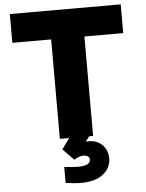

<svg xmlns="http://www.w3.org/2000/svg" viewBox="-64 -791 838 1104"><g transform="rotate(-5 355.0 -238.5)"><path d="M451 0H428L406 29Q411 28 422 28Q471 28 501.5 58.5Q532 89 532 136Q532 190 487.5 226.5Q443 263 359 263Q320 263 270 255V163Q319 169 349 169Q388 169 404.5 159Q421 149 421 134Q421 122 411.5 115Q402 108 386 108Q359 108 332 127L268 62L313 0H259V-574H35V-740H675V-574H451Z"/></g></svg>

Font: Be Vietnam Black
Style: Regular
Weight: 900
Designer: Lam Bao; Tony Le; Vietanh Nguyen
Foundry: Yellow Type Foundry
Version: Version 5.000